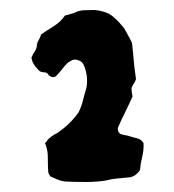

<svg xmlns="http://www.w3.org/2000/svg" viewBox="-20 -638 349 384"><path d="M267 -352Q268 -339 264.5 -325Q261 -311 260 -298Q250 -283 235 -283Q225 -282 214 -281Q203 -280 192 -277Q173 -274 152 -274Q131 -274 110 -275Q102 -276 95 -279Q88 -282 81 -285Q77 -290 76.5 -294Q76 -298 76 -302Q76 -316 75.5 -328Q75 -340 70 -352Q73 -354 74.5 -357Q76 -360 78 -361Q86 -368 93 -371Q119 -388 137 -413Q143 -425 146 -437.5Q149 -450 153 -463Q157 -487 147 -509Q145 -514 138 -517Q131 -520 125 -518Q123 -517 119.5 -515Q116 -513 114 -511Q109 -506 104.5 -500Q100 -494 95 -489Q88 -479 77 -488Q76 -490 75 -491Q74 -492 72 -493Q68 -493 63.5 -494Q59 -495 56 -499Q44 -511 43 -523Q46 -530 50 -536Q54 -542 54 -550Q55 -554 58 -559Q61 -564 62 -569Q75 -578 88 -586Q101 -594 110 -607Q115 -608 119.5 -609.5Q124 -611 128 -612Q137 -617 148 -617.5Q159 -618 169 -618Q180 -617 190.5 -613.5Q201 -610 208 -603Q213 -599 218 -593.5Q223 -588 228 -582Q231 -576 235.5 -568.5Q240 -561 244 -552Q246 -535 247.5 -517Q249 -499 252 -480Q251 -476 248 -471.5Q245 -467 243 -462Q243 -458 243.5 -454Q244 -450 245 -445Q238 -429 230.5 -414Q223 -399 216 -383Q215 -379 217 -374.5Q219 -370 224 -369Q230 -368 236 -366.5Q242 -365 248 -363Q253 -362 258 -360Q263 -358 267 -352Z"/></svg>

Font: Daruma Drop One
Style: Regular
Weight: 400
Designer: Maniackers Design
Version: Version 1.000